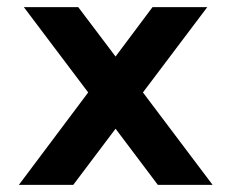

<svg xmlns="http://www.w3.org/2000/svg" viewBox="-20 -520 637 540"><path d="M47 -500 228 -260 33 0H186L305 -158L424 0H578L382 -260L563 -500H409L305 -361L200 -500Z"/></svg>

Font: LT Wave Alt Bold
Style: Regular
Weight: 700
Designer: Daniel Lyons
Version: Version 2.5 (Glyphs App)